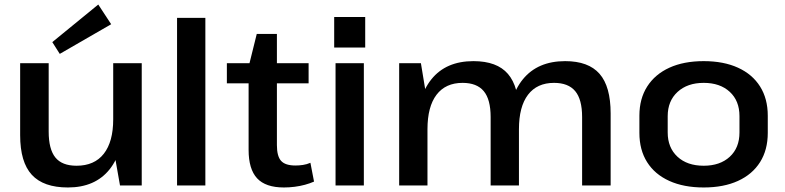

<svg xmlns="http://www.w3.org/2000/svg" viewBox="-20 -819 3469 848"><path d="M195 -238Q195 -160 224.5 -123.5Q254 -87 318 -87Q397 -87 438.5 -140Q480 -193 480 -292L528 -367V-301Q528 -151 464 -71Q400 9 280 9Q172 9 120.5 -47Q69 -103 69 -222V-540H195ZM606 0H510L480 -170V-540H606ZM471 -712 244 -581 211 -633 414 -799Z M887 -740V0H762V-740Z M1234 9Q1153 9 1115.5 -31.5Q1078 -72 1078 -157V-524L1114 -669H1203V-178Q1203 -129 1221.5 -108.5Q1240 -88 1285 -88Q1301 -88 1318 -90.5Q1335 -93 1351 -100L1367 -17Q1349 -9 1327 -3Q1305 3 1281 6Q1257 9 1234 9ZM982 -540H1343V-451H982Z M1587 -540V0H1462V-540ZM1593 -744V-609H1456V-744Z M2551 -302Q2551 -380 2520.5 -416.5Q2490 -453 2427 -453Q2352 -453 2312 -400.5Q2272 -348 2272 -248L2224 -173V-239Q2224 -389 2289.5 -469Q2355 -549 2476 -549Q2579 -549 2628 -493Q2677 -437 2677 -318V0H2551ZM1743 -540H1839L1868 -364V0H1743ZM2147 -302Q2147 -380 2116.5 -416.5Q2086 -453 2023 -453Q1948 -453 1908 -400.5Q1868 -348 1868 -248L1821 -173V-239Q1821 -389 1885.5 -469Q1950 -549 2071 -549Q2175 -549 2223.5 -492.5Q2272 -436 2272 -318V0H2147Z M3088 9Q3000 9 2936 -20Q2872 -49 2838 -103Q2804 -157 2804 -232V-308Q2804 -383 2838.5 -437Q2873 -491 2936.5 -520Q3000 -549 3088 -549Q3176 -549 3239.5 -520Q3303 -491 3337 -437Q3371 -383 3371 -308V-232Q3371 -157 3337 -103Q3303 -49 3239.5 -20Q3176 9 3088 9ZM3088 -87Q3160 -87 3203 -126.5Q3246 -166 3246 -234V-306Q3246 -374 3203 -413.5Q3160 -453 3088 -453Q3016 -453 2972.5 -413Q2929 -373 2929 -306V-234Q2929 -167 2972 -127Q3015 -87 3088 -87Z"/></svg>

Font: Pathway Extreme 28pt SemiBold
Style: Regular
Weight: 600
Designer: Eduardo Rodriguez Tunni
Foundry: Eduardo Rodriguez Tunni
Version: Version 1.001;gftools[0.9.26]